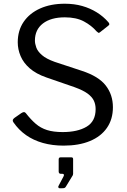

<svg xmlns="http://www.w3.org/2000/svg" viewBox="-20 -772 681 1031"><path d="M498.3 -603.9Q471.7 -634.8 430.9 -656.8Q390.1 -678.9 328.2 -678.9Q253.4 -678.9 210.4 -645.9Q167.5 -612.8 167.5 -554Q167.5 -537.7 174.8 -517Q182.1 -496.3 205.2 -476.2Q228.2 -456.1 273.5 -439.9L419.2 -391.8Q509.6 -362.3 547.9 -312.7Q586.3 -263.2 586.3 -196.3Q586.3 -131.7 554.2 -85.4Q522.1 -39.1 462.9 -14.6Q403.7 10 321.4 10Q261.4 10 210.4 -4.3Q159.4 -18.7 119.8 -46.5Q80.3 -74.3 51.9 -115.5Q47.4 -122.1 48.7 -127.7Q50.1 -133.2 57.9 -139.1L94.2 -164.4Q103.9 -170.5 109.3 -170.1Q114.6 -169.7 119.2 -163.8Q145.5 -130 171.9 -107.3Q198.2 -84.6 232.5 -73.7Q266.8 -62.8 316.7 -62.8Q396.3 -62.8 444.9 -91.6Q493.5 -120.4 493.5 -186.1Q493.5 -211.1 484 -231.4Q474.4 -251.7 450.4 -269.5Q426.4 -287.2 380.5 -303.8L229.2 -356.1Q173.6 -375.4 139.7 -405Q105.9 -434.6 90.6 -470.9Q75.3 -507.2 75.3 -544.7Q75.3 -608.3 107 -654.7Q138.7 -701 195.5 -726.5Q252.3 -752 328.2 -752Q378.8 -752 421.3 -739.9Q463.8 -727.9 499.6 -705.7Q535.3 -683.5 562 -652.7Q565.5 -648.6 566.9 -644Q568.3 -639.4 562 -634.3L516 -598.1Q511.2 -594.5 508.1 -596Q505 -597.5 498.3 -603.9ZM299.9 238.8Q295.5 238.8 293.7 235Q291.8 231.3 293.7 227.4L320.9 175.9Q324.5 169.3 323 165.3Q321.4 161.4 315.5 161.4H307.2Q295.1 161.4 295.1 148.8V84.2Q295.1 72.9 305.1 72.9H363.6Q372.6 72.9 372.6 82.4V161.4Q372.6 163.2 371.8 165.7Q371.1 168.1 370.8 169.3L333.5 230.6Q330.4 235.7 326.4 237.2Q322.4 238.8 314.2 238.8Z"/></svg>

Font: Libre Franklin Thin
Style: Regular
Weight: 100
Designer: Pablo Impallari, Rodrigo Fuenzalida, Nhung Nguyen
Foundry: Impallari Type
Version: Version 3.000